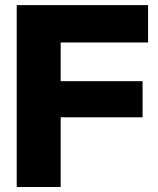

<svg xmlns="http://www.w3.org/2000/svg" viewBox="-20 -748 633 768"><path d="M46.9 0V-727.5H572.3V-578.1H222.7V-423.3H550.3V-278.8H222.7V0Z"/></svg>

Font: Inter Display ExtraBold
Style: Regular
Weight: 800
Designer: Rasmus Andersson
Foundry: rsms
Version: Version 4.000;git-a52131595